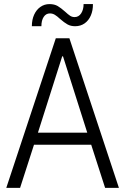

<svg xmlns="http://www.w3.org/2000/svg" viewBox="-20 -904 602 924"><path d="M248.5 -719.7H314L552.2 0H485.8L418.9 -207.5H143.6L76.7 0H10.3ZM218.3 -884.3Q241.7 -884.3 257.8 -874.8Q273.9 -865.2 293.5 -847.7Q307.6 -834.5 317.4 -828.1Q327.1 -821.8 338.9 -821.8Q358.9 -821.8 370.6 -839.8Q382.3 -857.9 382.3 -884.3H427.2Q427.7 -854 417.2 -829.6Q406.7 -805.2 387.2 -791.5Q367.7 -777.8 341.8 -777.8Q320.3 -777.8 304.7 -786.6Q289.1 -795.4 269.5 -812.5Q254.9 -826.2 243.9 -832.8Q232.9 -839.4 220.2 -839.4Q201.2 -839.4 190.2 -822.5Q179.2 -805.7 179.2 -777.8H133.3Q133.3 -809.1 144.3 -833.3Q155.3 -857.4 174.6 -870.8Q193.8 -884.3 218.3 -884.3ZM399.9 -265.6 283.2 -632.8H279.3L162.6 -265.6Z"/></svg>

Font: Reddit Mono Light
Style: Regular
Weight: 300
Monospace: yes
Designer: Stephen Hutchings
Foundry: Reddit
Version: Version 1.011